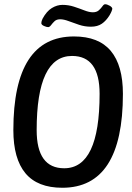

<svg xmlns="http://www.w3.org/2000/svg" viewBox="-20 -879 624 906"><path d="M274 7Q157 7 100 -61.5Q43 -130 43 -265Q43 -707 329 -707Q446 -707 503 -638.5Q560 -570 560 -436Q560 7 274 7ZM283 -85Q450 -85 450 -436Q450 -615 320 -615Q153 -615 153 -265Q153 -85 283 -85ZM207 -751Q200 -751 187.5 -756.5Q175 -762 175 -770Q175 -779 181 -791Q200 -826 224.5 -841Q249 -856 275 -856Q303 -856 329 -847.5Q355 -839 378 -830Q401 -821 418 -821Q436 -821 446.5 -830.5Q457 -840 463.5 -849.5Q470 -859 476 -859Q485 -859 497.5 -852Q510 -845 510 -837Q510 -835 507 -827Q504 -819 497 -807Q481 -781 460.5 -767Q440 -753 409 -753Q380 -753 353 -762Q326 -771 303.5 -779.5Q281 -788 264 -788Q247 -788 237.5 -779Q228 -770 221 -760.5Q214 -751 207 -751Z"/></svg>

Font: Asap Condensed Condensed Medium
Style: Italic
Weight: 500
Width: 3
Italic angle: -6°
Designer: Pablo Cosgaya
Foundry: Omnibus-Type
Version: Version 3.001; ttfautohint (v1.8.4.7-5d5b)